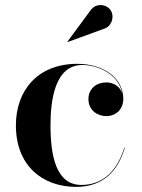

<svg xmlns="http://www.w3.org/2000/svg" viewBox="-20 -719 555 749"><path d="M383.5 -606C416 -614.5 427.5 -654 412 -678.5C398.5 -700.5 355.5 -712 332 -677L243 -556.5L244 -555ZM467 -143H465C438.5 -57 385 2.5 297.5 2.5C197 2.5 177 -115.5 177 -230C177 -324 192.5 -465.5 301 -465.5C369.5 -465.5 445.5 -424.5 457 -353C449 -382 423 -397.5 394.5 -397.5C357.5 -397.5 325 -374 325 -332.5C325 -286.5 363 -266 394.5 -266C431 -266 461 -291.5 461 -333.5C461 -410 390.5 -470 281 -470C127.5 -470 42 -366.5 42 -230C42 -74 144 10 277.5 10C384.5 10 441 -54.5 467 -143Z"/></svg>

Font: Bodoni* 96pt Medium
Style: Regular
Weight: 500
Version: Version 2.3